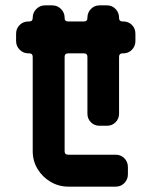

<svg xmlns="http://www.w3.org/2000/svg" viewBox="-20 -696 566 716"><path d="M485 -543Q485 -524 472 -510.5Q459 -497 440 -497H437Q424 -497 424 -484V-272Q424 -253 411 -240Q398 -227 379 -227H351Q332 -227 319 -240Q306 -253 306 -272V-484Q306 -497 293 -497H234Q221 -497 221 -484V-132Q221 -119 235 -119H412Q431 -119 444 -105.5Q457 -92 457 -73V-46Q457 -27 444 -13.5Q431 0 412 0H235Q199 0 168.5 -18Q138 -36 120 -66Q102 -96 102 -132V-484Q102 -497 89 -497H86Q67 -497 53.5 -510.5Q40 -524 40 -543V-570Q40 -590 53.5 -603Q67 -616 86 -616H89Q102 -616 102 -629V-630Q102 -649 115.5 -662.5Q129 -676 148 -676H175Q194 -676 207.5 -662.5Q221 -649 221 -630V-629Q221 -616 234 -616H293Q306 -616 306 -629V-630Q306 -649 319 -662.5Q332 -676 351 -676H379Q398 -676 411 -662.5Q424 -649 424 -630V-629Q424 -616 437 -616H440Q459 -616 472 -603Q485 -590 485 -570Z"/></svg>

Font: Monomaniac One
Style: Regular
Weight: 400
Version: Version 1.000; ttfautohint (v1.8.3)